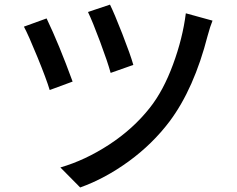

<svg xmlns="http://www.w3.org/2000/svg" viewBox="-20 -784 1040 843"><path d="M366.2 -731.4 462.9 -763.7Q481.4 -726.6 517.1 -635.3Q552.7 -543.9 565.4 -499L465.8 -463.9Q453.1 -510.7 419.4 -601.1Q385.7 -691.4 366.2 -731.4ZM795.9 -725.6 913.1 -693.4Q903.3 -669.9 891.6 -627Q832 -394.5 724.6 -251Q649.4 -151.4 545.4 -75.7Q441.4 0 332 39.1L245.1 -48.8Q353.5 -80.1 459 -148.9Q564.5 -217.8 637.7 -310.5Q697.3 -385.7 739.7 -501Q782.2 -616.2 795.9 -725.6ZM85 -667 184.6 -703.1Q239.3 -588.9 298.8 -425.8L198.2 -388.7Q183.6 -437.5 144 -534.2Q104.5 -630.9 85 -667Z"/></svg>

Font: GenEi Gothic M SemiBold
Style: Regular
Weight: 500
Designer: o_tamon (Modified); [Source Han Sans]
Ryoko NISHIZUKA  (kana & ideographs); Paul D. Hunt (Latin, Greek & Cyrillic); Wenl
Version: Version 1.1a;Original Version 1.004